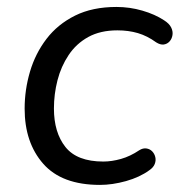

<svg xmlns="http://www.w3.org/2000/svg" viewBox="-20 -515 513 544"><path d="M263.2 8.9Q155.2 8.9 102.5 -51Q49.8 -110.9 49.8 -207.2Q49.8 -260.6 65 -312.1Q80.2 -363.6 111.8 -404.9Q143.4 -446.2 192.7 -470.8Q242 -495.3 309.9 -495.3Q347.5 -495.3 383.3 -484.9Q419 -474.6 445 -457.4Q459.2 -448.5 464.8 -437.5Q470.4 -426.4 468.7 -415.7Q467 -404.9 460.4 -397.6Q453.8 -390.3 444 -388.9Q434.3 -387.6 422.5 -395Q397.4 -413.3 370.7 -421.2Q343.9 -429 312.6 -429Q264.3 -429 230 -410.1Q195.8 -391.2 174.4 -358.9Q152.9 -326.7 142.9 -287.6Q132.8 -248.5 132.8 -207.6Q132.8 -139.5 165.5 -98.4Q198.3 -57.3 272.7 -57.3Q296.5 -57.3 322.8 -64.7Q349 -72.1 374.6 -89.3Q384.9 -95.8 394.7 -94.4Q404.6 -93 411.2 -86.2Q417.8 -79.4 420 -69.9Q422.3 -60.3 418.4 -50.3Q414.5 -40.3 402.9 -32.5Q375.8 -12.8 337.1 -1.9Q298.3 8.9 263.2 8.9Z"/></svg>

Font: Nunito Variable Extra Light
Style: Italic
Weight: 200
Italic angle: -9°
Designer: Vernon Adams
Foundry: Vernon Adams
Version: Version 3.602